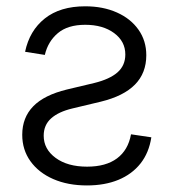

<svg xmlns="http://www.w3.org/2000/svg" viewBox="-20 -563 539 594"><path d="M57.6 -402.8Q71.3 -468.3 118.7 -505.9Q166 -543.5 243.7 -543.5Q298.8 -543.5 341.6 -524.4Q384.3 -505.4 408.4 -471.2Q432.6 -437 432.6 -392.1Q432.6 -336.9 397.5 -301.3Q362.3 -265.6 292 -248.5L204.1 -227.5Q161.1 -217.3 138.2 -196.8Q115.2 -176.3 115.2 -143.1Q115.2 -101.6 152.1 -74.5Q189 -47.4 249.5 -47.4Q307.6 -47.4 342 -73Q376.5 -98.6 385.3 -147.5L448.2 -138.2Q440.9 -90.3 414.6 -57.1Q388.2 -23.9 346.2 -6.6Q304.2 10.7 249 10.7Q189.9 10.7 144.8 -9Q99.6 -28.8 74.2 -64.2Q48.8 -99.6 48.8 -146Q48.8 -199.2 82.8 -234.1Q116.7 -269 187 -286.1L271.5 -306.2Q319.3 -317.9 343.5 -339.1Q367.7 -360.4 367.7 -394.5Q367.7 -435.1 333 -460.7Q298.3 -486.3 243.7 -486.3Q189.5 -486.3 158.9 -460.4Q128.4 -434.6 118.7 -393.1Z"/></svg>

Font: Inter 20pt Light
Style: Regular
Weight: 300
Version: Version 4.001;git-66647c0bb